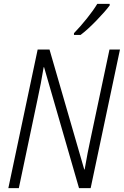

<svg xmlns="http://www.w3.org/2000/svg" viewBox="-20 -969 638 989"><path d="M395 -789Q431 -816 476.5 -863Q522 -910 545 -941V-949H481Q462 -917 428 -874.5Q394 -832 361 -798V-789ZM77 0 172 -451Q181 -492 190 -538.5Q199 -585 205 -623H207L387 0H447L598 -714H544L448 -261Q431 -184 416 -96H414L235 -714H174L23 0Z"/></svg>

Font: Noto Sans UI SemiCondensed Light
Style: Italic
Weight: 300
Width: 4
Designer: Monotype Design Team
Foundry: Monotype Imaging Inc.
Version: 1.001